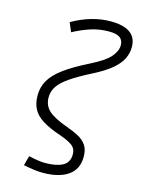

<svg xmlns="http://www.w3.org/2000/svg" viewBox="-141 -826 868 1144"><g transform="rotate(15 293.0 -253.5)"><path d="M236.8 234.4Q212.9 234.4 185.5 231Q158.2 227.5 118.2 219.7L134.3 159.7Q197.3 174.3 235.4 174.3Q305.2 174.3 344 153.3Q382.8 132.3 382.8 82Q382.8 46.4 356.2 27.3Q329.6 8.3 281.2 -8.3Q210 -32.2 167.7 -58.8Q125.5 -85.4 107.2 -120.4Q88.9 -155.3 88.9 -203.1Q88.9 -255.9 113.8 -298.1Q138.7 -340.3 193.6 -380.6Q248.5 -420.9 339.4 -466.3Q427.7 -510.3 459.2 -547.1Q490.7 -584 490.7 -619.6Q490.7 -650.4 470 -665.8Q449.2 -681.2 402.3 -681.2Q340.3 -681.2 286.1 -662.6Q231.9 -644 184.6 -618.2L160.6 -674.3Q280.3 -742.2 396.5 -742.2Q557.1 -742.2 557.1 -626Q557.1 -588.4 540.3 -553.7Q523.4 -519 483.4 -485.1Q443.4 -451.2 372.6 -415Q293.9 -375 246.1 -342.5Q198.2 -310.1 176.8 -278.6Q155.3 -247.1 155.3 -209.5Q155.3 -160.6 188.7 -128.9Q222.2 -97.2 307.1 -66.9Q351.6 -51.3 383.3 -33.7Q415 -16.1 432.1 10.3Q449.2 36.6 449.2 79.6Q449.2 156.7 393.1 195.6Q336.9 234.4 236.8 234.4Z"/></g></svg>

Font: Cascadia Mono Light
Style: Italic
Weight: 300
Italic angle: -10°
Monospace: yes
Designer: Aaron Bell
Foundry: Saja Typeworks
Version: Version 2404.023; ttfautohint (v1.8.4)